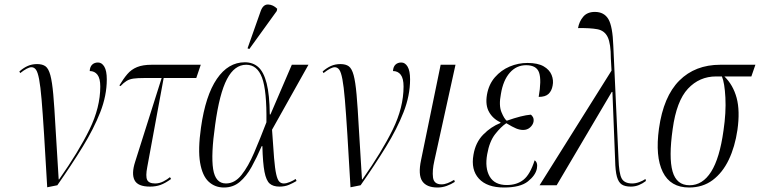

<svg xmlns="http://www.w3.org/2000/svg" viewBox="-20 -824 3380 854"><path d="M190 9Q182 -131 176 -226.5Q170 -322 165 -381Q160 -440 154 -471.5Q148 -503 140 -514Q132 -525 120 -525Q103 -525 70 -499L66 -506Q84 -522 103 -530.5Q122 -539 145 -539Q169 -539 182.5 -529Q196 -519 204 -489.5Q212 -460 217 -403.5Q222 -347 227 -255Q232 -163 241 -26H243Q330 -150 378 -248Q426 -346 426 -439Q426 -475 413.5 -491.5Q401 -508 379 -508Q380 -527 390 -536.5Q400 -546 416 -546Q433 -546 444 -527.5Q455 -509 455 -471Q455 -399 426 -325Q397 -251 347.5 -170.5Q298 -90 235 0Z M647 6Q593 6 578.5 -22.5Q564 -51 581 -104L699 -477H622Q592 -477 574 -474.5Q556 -472 543 -464Q530 -456 516 -441L511 -444Q529 -474 546.5 -494.5Q564 -515 589.5 -525.5Q615 -536 655 -536H873L853 -477H708L635 -81Q627 -40 634.5 -24Q642 -8 670 -8Q689 -8 706.5 -17Q724 -26 736 -36L741 -28Q715 -9 694 -1.5Q673 6 647 6Z M976 10Q936 10 908 -16Q880 -42 870 -100.5Q860 -159 874 -257Q894 -399 944.5 -473Q995 -547 1069 -547Q1105 -547 1129 -525.5Q1153 -504 1166 -453.5Q1179 -403 1180 -315H1183L1278 -536H1352L1190 -247Q1195 -169 1199 -121.5Q1203 -74 1208.5 -49.5Q1214 -25 1222 -16.5Q1230 -8 1242 -8Q1254 -8 1269.5 -14.5Q1285 -21 1295 -28L1299 -19Q1284 -10 1265.5 -2Q1247 6 1223 6Q1195 6 1179.5 -7.5Q1164 -21 1156.5 -59.5Q1149 -98 1147 -174H1144Q1122 -123 1099 -81.5Q1076 -40 1046.5 -15Q1017 10 976 10ZM985 -8Q1024 -8 1054 -45.5Q1084 -83 1110.5 -145Q1137 -207 1165 -280Q1167 -421 1145.5 -478.5Q1124 -536 1075 -536Q1023 -536 989.5 -472Q956 -408 937 -269Q918 -136 928 -72Q938 -8 985 -8ZM1089 -606 1081 -609 1140 -776Q1151 -805 1173 -804Q1195 -803 1213 -785L1211 -775Z M1539 9Q1531 -131 1525 -226.5Q1519 -322 1514 -381Q1509 -440 1503 -471.5Q1497 -503 1489 -514Q1481 -525 1469 -525Q1452 -525 1419 -499L1415 -506Q1433 -522 1452 -530.5Q1471 -539 1494 -539Q1518 -539 1531.5 -529Q1545 -519 1553 -489.5Q1561 -460 1566 -403.5Q1571 -347 1576 -255Q1581 -163 1590 -26H1592Q1679 -150 1727 -248Q1775 -346 1775 -439Q1775 -475 1762.5 -491.5Q1750 -508 1728 -508Q1729 -527 1739 -536.5Q1749 -546 1765 -546Q1782 -546 1793 -527.5Q1804 -509 1804 -471Q1804 -399 1775 -325Q1746 -251 1696.5 -170.5Q1647 -90 1584 0Z M1926 10Q1877 10 1858 -18.5Q1839 -47 1853 -113L1940 -536H2006L1912 -109Q1902 -65 1906 -34.5Q1910 -4 1944 -4Q1957 -4 1971 -9.5Q1985 -15 2000 -24L2003 -15Q1986 -4 1966.5 3Q1947 10 1926 10Z M2222 10Q2146 10 2110 -29.5Q2074 -69 2086 -136Q2095 -190 2129 -225Q2163 -260 2206 -277V-280Q2173 -295 2155.5 -325.5Q2138 -356 2146 -403Q2154 -449 2181.5 -480.5Q2209 -512 2247 -528Q2285 -544 2326 -544Q2372 -544 2398 -529Q2424 -514 2433.5 -490.5Q2443 -467 2438 -443Q2434 -420 2420 -406.5Q2406 -393 2376 -393Q2389 -467 2378 -500.5Q2367 -534 2320 -534Q2277 -534 2247.5 -500.5Q2218 -467 2208 -406Q2198 -355 2210.5 -325Q2223 -295 2234 -287Q2302 -311 2341 -314Q2346 -311 2350.5 -303Q2355 -295 2353 -282Q2350 -268 2337.5 -257Q2325 -246 2307 -246Q2292 -246 2276 -252.5Q2260 -259 2232 -276Q2208 -260 2182.5 -227.5Q2157 -195 2147 -138Q2136 -77 2158 -39Q2180 -1 2234 -1Q2279 -1 2308.5 -24.5Q2338 -48 2358 -111Q2373 -101 2368 -74Q2362 -44 2328 -17Q2294 10 2222 10Z M2380 0 2700 -510 2697 -564Q2697 -630 2683 -659Q2669 -688 2637 -694Q2605 -700 2551 -699Q2556 -728 2574 -749.5Q2592 -771 2626 -771Q2667 -771 2686 -739Q2705 -707 2708 -619L2731 -119Q2733 -53 2745 -30.5Q2757 -8 2792 -8Q2807 -8 2823.5 -14Q2840 -20 2851 -28L2853 -19Q2839 -8 2822 -1Q2805 6 2786 6Q2760 6 2745.5 -3.5Q2731 -13 2724 -38Q2717 -63 2716 -112L2704 -415H2701L2456 0Z M3045 10Q2962 10 2928 -59Q2894 -128 2911 -252Q2931 -395 3001.5 -465.5Q3072 -536 3184 -536H3340L3322 -484H3202Q3241 -446 3256.5 -388.5Q3272 -331 3260 -246Q3249 -171 3221.5 -113.5Q3194 -56 3150 -23Q3106 10 3045 10ZM3047 0Q3105 0 3143 -60Q3181 -120 3198 -243Q3210 -324 3206.5 -390Q3203 -456 3191 -484H3165Q3091 -484 3040 -429.5Q2989 -375 2972 -250Q2954 -123 2971.5 -61.5Q2989 0 3047 0Z"/></svg>

Font: Noto Serif Display ExtraCondensed Light
Style: Italic
Weight: 300
Width: 2
Italic angle: -12°
Designer: Monotype Design Team
Foundry: Monotype Imaging Inc.
Version: Version 2.009